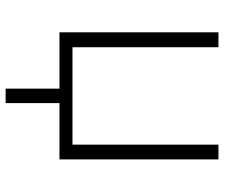

<svg xmlns="http://www.w3.org/2000/svg" viewBox="-74 -496 750 641"><g transform="rotate(90 300.5 -176.0)"><path d="M276.4 0H88.4V-530.8H138.2V-43.5H463.4V-530.8H512.7V0H324.7V179.7H276.4Z"/></g></svg>

Font: Open Sans Light
Style: Regular
Weight: 300
Designer: Monotype Design Team
Foundry: Monotype Imaging Inc.
Version: Version 3.000; ttfautohint (v1.8.4)